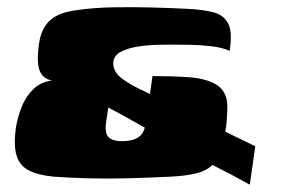

<svg xmlns="http://www.w3.org/2000/svg" viewBox="-20 -484 772 525"><path d="M663 21Q638 7 612.5 -6.5Q587 -20 561 -33Q545 -17 516.5 -10Q488 -3 447 -1Q388 2 329 3.5Q270 5 218 3.5Q166 2 126 -1Q84 -5 59 -18Q34 -31 25.5 -58Q17 -85 23 -132Q28 -164 39.5 -192.5Q51 -221 71.5 -240.5Q92 -260 122 -264Q96 -269 88 -292Q80 -315 86 -360Q89 -384 97 -401Q105 -418 117.5 -429Q130 -440 147.5 -446.5Q165 -453 188 -456Q234 -463 289 -464Q344 -465 397 -463.5Q450 -462 490 -460Q534 -458 563 -450.5Q592 -443 604 -419.5Q616 -396 608 -345Q588 -354 558.5 -357.5Q529 -361 500 -361.5Q471 -362 453 -362Q438 -362 412 -361.5Q386 -361 359 -357Q332 -353 312.5 -343.5Q293 -334 290 -316Q288 -297 301 -281Q314 -265 355 -244L390 -227L397 -276Q450 -276 494.5 -273Q539 -270 567.5 -255Q596 -240 601 -205Q602 -197 601.5 -183.5Q601 -170 600 -155Q599 -140 596 -124L678 -84ZM276 -190Q275 -183 274 -176Q273 -169 272 -162.5Q271 -156 270 -149Q267 -127 272.5 -115Q278 -103 299 -99Q302 -99 304.5 -98.5Q307 -98 310 -98Q313 -98 316 -98Q324 -98 336 -100Q348 -102 359.5 -109.5Q371 -117 376 -135Q351 -149 326 -163Q301 -177 276 -190Z"/></svg>

Font: Genos Thin Black
Style: Italic
Weight: 900
Italic angle: -8°
Version: Version 1.010